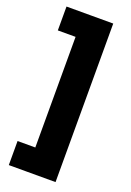

<svg xmlns="http://www.w3.org/2000/svg" viewBox="-154 -758 622 915"><g transform="rotate(20 157.5 -301.0)"><path d="M254 101H107V-689H254ZM254 101H17V-21H254ZM254 -582H17V-703H254Z"/></g></svg>

Font: Bricolage Grotesque 96pt ExtraBold SemiCondensed ExtraBold
Style: Regular
Weight: 800
Width: 4
Version: Version 1.001;gftools[0.9.33.dev8+g029e19f]